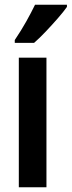

<svg xmlns="http://www.w3.org/2000/svg" viewBox="-20 -786 301 806"><path d="M175 0H59V-544H175ZM261 -757Q247 -737 223 -709.5Q199 -682 172.5 -654Q146 -626 123 -606H42V-618Q69 -658 90 -695.5Q111 -733 127 -766H261Z"/></svg>

Font: Noto Sans Bengali ExtraCondensed SemiBold
Style: Regular
Weight: 600
Width: 2
Designer: Joana Ranito - Universal Thirst; Jelle Bosma - Monotype Design Team
Foundry: Universal Thirst ehf.
Version: Version 3.000; ttfautohint (v1.8.4.7-5d5b)